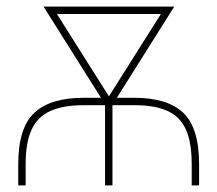

<svg xmlns="http://www.w3.org/2000/svg" viewBox="-20 -561 658 581"><path d="M35.2 0V-64Q35.2 -173.8 83.7 -219.5Q132.3 -265.1 233.4 -265.1H386.7Q486.8 -265.1 534.7 -219.5Q582.5 -173.8 582.5 -64V0H560.1V-64Q560.1 -131.3 542 -170.2Q523.9 -209 485.8 -225.8Q447.8 -242.7 386.7 -242.7H233.4Q172.9 -242.7 133.8 -225.8Q94.7 -209 76.2 -169.9Q57.6 -130.9 57.6 -64V0ZM297.9 0V-265.1H320.3V0ZM302.7 -237.8 111.8 -541H138.2L320.3 -252.4L307.6 -237.8ZM311.5 -237.8 298.8 -252.4 481 -541H507.3L316.4 -237.8ZM131.3 -518.6V-541H484.9V-518.6Z"/></svg>

Font: Inter 17pt Thin
Style: Regular
Weight: 250
Version: Version 4.001;git-66647c0bb